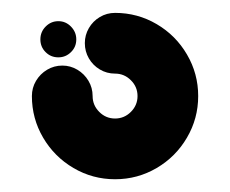

<svg xmlns="http://www.w3.org/2000/svg" viewBox="-20 -538 361 301"><path d="M43.3 -476.3Q43.3 -488.1 51.7 -496.5Q60 -504.8 71.5 -504.8Q83 -504.8 91.3 -496.3Q99.6 -487.8 99.6 -476.3Q99.6 -464.4 91.3 -456.3Q83 -448.1 71.5 -448.1Q59.6 -448.1 51.5 -456.3Q43.3 -464.4 43.3 -476.3ZM113 -470.4Q113 -483 119.3 -493.9Q125.6 -504.8 136.5 -511.3Q147.4 -517.8 160.4 -517.8Q195.6 -517.8 225.6 -500.2Q255.6 -482.6 273.1 -452.6Q290.7 -422.6 290.7 -387.4Q290.7 -352.2 273.1 -322.2Q255.6 -292.2 225.6 -274.6Q195.6 -257 160.4 -257Q125.2 -257 95.2 -274.6Q65.2 -292.2 47.6 -322.2Q30 -352.2 30 -387.4Q30 -400.4 36.5 -411.3Q43 -422.2 53.9 -428.7Q64.8 -435.2 77.8 -435.2Q90.4 -435.2 101.3 -428.7Q112.2 -422.2 118.7 -411.3Q125.2 -400.4 125.2 -387.4Q125.2 -373 135.6 -362.6Q145.9 -352.2 160.4 -352.2Q174.8 -352.2 185.2 -362.6Q195.6 -373 195.6 -387.4Q195.6 -401.9 185.2 -412.2Q174.8 -422.6 160.4 -422.6Q147.4 -422.6 136.5 -429.1Q125.6 -435.6 119.3 -446.5Q113 -457.4 113 -470.4Z"/></svg>

Font: 26F Galaxy Sans Extra Bold
Style: Regular
Weight: 800
Designer: C₂₉H₂₅N₃O₅
Version: Version 1.100